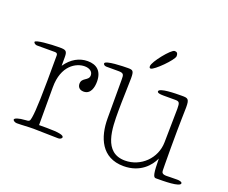

<svg xmlns="http://www.w3.org/2000/svg" viewBox="-115 -813 1198 1008"><g transform="rotate(20 483.5 -309.0)"><path d="M374 -349C374 -409 341 -434 292 -434C246 -434 203 -411 171 -364V-413C171 -448 162 -451 127 -451C78 -451 -6 -445 -6 -433C-6 -429 1 -420 14 -420H113C123 -420 128 -416 128 -406C128 -183 125 -99 118 -57C114 -35 113 -32 89 -31C54 -29 31 -21 31 -13C31 -7 42 0 53 0C86 0 111 -3 146 -3C181 -3 247 0 284 0C293 0 304 -5 304 -13C304 -24 279 -31 210 -31H166V-243C166 -363 238 -403 286 -403C312 -403 332 -391 332 -369C332 -338 291 -343 291 -308C291 -290 302 -276 325 -276C365 -276 374 -318 374 -349Z M816 -172C815 -81 741 -10 653 -10C532 -10 532 -146 532 -243C532 -302 536 -392 536 -427C536 -469 530 -472 502 -472C479 -472 376 -470 376 -452C376 -448 381 -440 393 -440H460C491 -440 492 -432 492 -402V-187C492 -82 532 20 656 20C749 20 798 -38 817 -81C818 -3 822 22 837 22C881 22 973 22 973 1C973 -7 958 -10 946 -10C914 -10 894 -9 886 -9C863 -9 858 -17 858 -30C858 -36 857 -69 857 -156C857 -308 860 -355 860 -383C860 -431 851 -432 817 -432C782 -432 692 -431 692 -411C692 -403 705 -400 726 -400H792C815 -400 819 -395 819 -359ZM721 -618C721 -637 713 -640 702 -640C683 -640 607 -546 607 -521C607 -512 610 -510 615 -510C634 -510 721 -597 721 -618Z"/></g></svg>

Font: Life Savers
Style: Regular
Weight: 400
Designer: Pablo Impallari, Rodrigo Fuenzalida, Brenda Gallo
Foundry: Pablo Impallari, Rodrigo Fuenzalida, Brenda Gallo
Version: Version 3.000